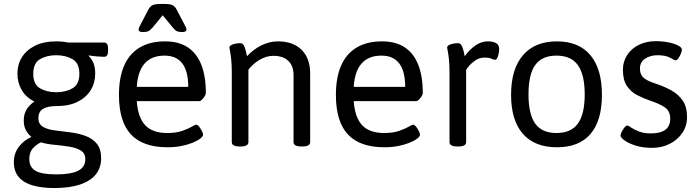

<svg xmlns="http://www.w3.org/2000/svg" viewBox="-20 -738 3529 970"><path d="M253 212Q194 212 148 199.5Q102 187 76 158Q50 129 50 81Q50 37 75 4Q100 -29 137 -45L138 -47Q121 -61 110.5 -81Q100 -101 100 -129Q100 -161 114 -184.5Q128 -208 154 -225Q111 -246 89.5 -283.5Q68 -321 68 -366Q68 -412 90.5 -448.5Q113 -485 157 -507Q201 -529 265 -529Q281 -529 296 -527.5Q311 -526 324 -523H506Q526 -523 526 -493V-481Q526 -451 506 -451Q494 -451 470 -453Q446 -455 429 -458L428 -456Q448 -434 454.5 -413Q461 -392 461 -366Q461 -320 438.5 -283Q416 -246 372.5 -224Q329 -202 264 -202Q221 -202 197.5 -188Q174 -174 174 -141Q174 -111 197 -97.5Q220 -84 255.5 -79.5Q291 -75 330 -70Q375 -65 411.5 -51.5Q448 -38 469.5 -11.5Q491 15 491 61Q491 109 464.5 142.5Q438 176 385 194Q332 212 253 212ZM264 143Q339 143 375 124.5Q411 106 411 66Q411 36 387.5 22Q364 8 328 2.5Q292 -3 254 -6.5Q216 -10 187 -19Q163 -8 145.5 12Q128 32 128 65Q128 107 159.5 125Q191 143 264 143ZM264 -272Q312 -272 346.5 -292Q381 -312 381 -365Q381 -419 346.5 -439Q312 -459 264 -459Q216 -459 182 -439Q148 -419 148 -365Q148 -312 182 -292Q216 -272 264 -272Z M826 6Q702 6 641.5 -59Q581 -124 581 -258Q581 -347 607.5 -407Q634 -467 686 -498Q738 -529 814 -529Q883 -529 928.5 -499Q974 -469 997 -411Q1020 -353 1020 -268Q1020 -262 1014.5 -252.5Q1009 -243 1001 -235Q993 -227 987 -227H671Q677 -144 714 -105Q751 -66 825 -66Q869 -66 899.5 -76.5Q930 -87 948 -97.5Q966 -108 971 -108Q978 -108 986 -98Q994 -88 1000 -76Q1006 -64 1006 -58Q1006 -49 992 -38Q978 -27 953.5 -17Q929 -7 896.5 -0.5Q864 6 826 6ZM671 -299H931Q931 -378 901 -417.5Q871 -457 811 -457Q746 -457 711 -417.5Q676 -378 671 -299ZM702 -576Q680 -576 680 -589Q680 -594 683.5 -600.5Q687 -607 691 -616L731 -692Q738 -705 750 -711.5Q762 -718 793 -718H809Q841 -718 852.5 -711.5Q864 -705 871 -692L911 -616Q916 -607 919 -600.5Q922 -594 922 -589Q922 -576 900 -576Q884 -576 874.5 -580Q865 -584 852 -600L802 -661L752 -600Q739 -585 729 -580.5Q719 -576 702 -576Z M1191 2Q1151 2 1151 -20V-371Q1151 -412 1148 -439Q1145 -466 1142 -480.5Q1139 -495 1139 -497Q1139 -504 1145.5 -508.5Q1152 -513 1161 -515.5Q1170 -518 1179 -519Q1188 -520 1193 -520Q1205 -520 1211.5 -509Q1218 -498 1221.5 -482.5Q1225 -467 1228 -454Q1260 -489 1301 -509Q1342 -529 1384 -529Q1461 -529 1504 -486Q1547 -443 1547 -367V-20Q1547 2 1507 2H1503Q1463 2 1463 -20V-359Q1463 -405 1436.5 -430.5Q1410 -456 1361 -456Q1327 -456 1293.5 -437Q1260 -418 1235 -386V-20Q1235 2 1195 2Z M1922 6Q1798 6 1737.5 -59Q1677 -124 1677 -258Q1677 -347 1703.5 -407Q1730 -467 1782 -498Q1834 -529 1910 -529Q1979 -529 2024.5 -499Q2070 -469 2093 -411Q2116 -353 2116 -268Q2116 -262 2110.5 -252.5Q2105 -243 2097 -235Q2089 -227 2083 -227H1767Q1773 -144 1810 -105Q1847 -66 1921 -66Q1965 -66 1995.5 -76.5Q2026 -87 2044 -97.5Q2062 -108 2067 -108Q2074 -108 2082 -98Q2090 -88 2096 -76Q2102 -64 2102 -58Q2102 -49 2088 -38Q2074 -27 2049.5 -17Q2025 -7 1992.5 -0.5Q1960 6 1922 6ZM1767 -299H2027Q2027 -378 1997 -417.5Q1967 -457 1907 -457Q1842 -457 1807 -417.5Q1772 -378 1767 -299Z M2291 2Q2251 2 2251 -20V-371Q2251 -412 2248 -439Q2245 -466 2242 -480.5Q2239 -495 2239 -497Q2239 -504 2245.5 -508.5Q2252 -513 2261 -515.5Q2270 -518 2279 -519Q2288 -520 2293 -520Q2305 -520 2311.5 -509Q2318 -498 2321.5 -482.5Q2325 -467 2328 -454Q2354 -490 2383.5 -509.5Q2413 -529 2444 -529Q2473 -529 2487.5 -519.5Q2502 -510 2502 -490Q2502 -481 2499.5 -468Q2497 -455 2492.5 -445.5Q2488 -436 2482 -436Q2472 -436 2462.5 -441.5Q2453 -447 2427 -447Q2401 -447 2380 -432Q2359 -417 2347 -401.5Q2335 -386 2335 -386V-20Q2335 2 2295 2Z M2794 6Q2681 6 2621.5 -62Q2562 -130 2562 -259Q2562 -389 2622 -459Q2682 -529 2794 -529Q2904 -529 2962.5 -459.5Q3021 -390 3021 -259Q3021 -129 2963.5 -61.5Q2906 6 2794 6ZM2791 -66Q2865 -66 2899.5 -113.5Q2934 -161 2934 -261Q2934 -361 2899.5 -409Q2865 -457 2791 -457Q2718 -457 2684 -409.5Q2650 -362 2650 -261Q2650 -161 2684 -113.5Q2718 -66 2791 -66Z M3274 9Q3229 9 3193 -2Q3157 -13 3136 -28Q3115 -43 3115 -54Q3115 -60 3121 -72Q3127 -84 3135 -94Q3143 -104 3150 -104Q3154 -104 3168 -94Q3182 -84 3207.5 -74Q3233 -64 3268 -64Q3366 -64 3366 -138Q3366 -178 3337.5 -196.5Q3309 -215 3266 -229Q3231 -241 3199 -257.5Q3167 -274 3147 -304Q3127 -334 3127 -385Q3127 -427 3148.5 -460Q3170 -493 3207.5 -511.5Q3245 -530 3293 -530Q3327 -530 3357 -524Q3387 -518 3406 -508Q3425 -498 3425 -487Q3425 -479 3419.5 -466Q3414 -453 3407 -443Q3400 -433 3393 -433Q3389 -433 3366 -446Q3343 -459 3302 -459Q3265 -459 3239 -441.5Q3213 -424 3213 -392Q3213 -364 3229 -347.5Q3245 -331 3291 -316Q3337 -301 3373 -280.5Q3409 -260 3430 -228.5Q3451 -197 3451 -147Q3451 -102 3427.5 -67Q3404 -32 3364 -11.5Q3324 9 3274 9Z"/></svg>

Font: Asap
Style: Regular
Weight: 400
Designer: Pablo Cosgaya
Foundry: Omnibus-Type
Version: Version 3.001